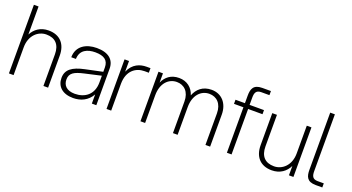

<svg xmlns="http://www.w3.org/2000/svg" viewBox="-49 -1301 3473 1893"><g transform="rotate(20 1687.5 -354.0)"><path d="M62 0H111V-291C111 -417 193 -487 279 -487C373 -487 424 -433 424 -331V0H473V-336C473 -453 410 -532 287 -532C200 -532 143 -487 111 -426V-720H62Z M932 0H979V-383C979 -475 917 -532 792 -532C682 -532 586 -479 585 -360H634C636 -456 712 -487 792 -487C883 -487 931 -455 931 -378V-333L752 -295C624 -268 564 -223 564 -136C564 -48 625 12 738 12C818 12 889 -20 932 -96ZM615 -138C615 -207 663 -231 759 -253L931 -292V-221C931 -92 843 -33 740 -33C654 -33 615 -77 615 -138Z M1086 0H1135V-283C1136 -420 1221 -478 1311 -478H1356V-526H1315C1247 -526 1173 -500 1133 -408V-520H1086Z M2124 -331V0H2173V-336C2173 -453 2103 -532 1997 -532C1904 -532 1848 -480 1821 -410C1798 -485 1738 -532 1656 -532C1569 -532 1517 -486 1489 -423V-520H1442V0H1491V-291C1491 -417 1562 -487 1648 -487C1725 -487 1783 -433 1783 -331V0H1832V-291C1832 -417 1903 -487 1989 -487C2066 -487 2124 -433 2124 -331Z M2349 -599V-520H2250V-477H2349V0H2398V-477H2549V-520H2398V-596C2398 -645 2409 -677 2464 -677H2549V-720H2459C2366 -720 2349 -669 2349 -599Z M2685 -189V-520H2636V-184C2636 -67 2699 12 2822 12C2910 12 2969 -35 3000 -98V0H3047V-520H2998V-229C2998 -103 2916 -33 2830 -33C2736 -33 2685 -87 2685 -189Z M3171 -720V-121C3171 -51 3188 0 3281 0H3350V-43H3286C3231 -43 3220 -75 3220 -124V-720Z"/></g></svg>

Font: Aspekta 200
Style: Regular
Weight: 200
Designer: Ivo Dolenc
Version: Version 2.000